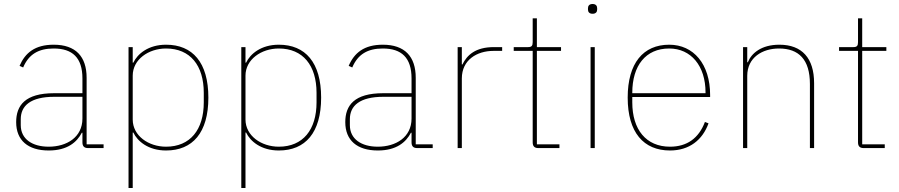

<svg xmlns="http://www.w3.org/2000/svg" viewBox="-20 -742 4504 962"><path d="M499 0V-19H414V-352C414 -459 359 -518 249 -518C155 -518 106 -477 78 -412L96 -404C124 -470 173 -499 249 -499C343 -499 393 -453 393 -349V-275H251C106 -275 61 -214 61 -130C61 -39 120 12 224 12C317 12 365 -29 390 -77H393V-29C393 -9 402 0 422 0ZM224 -7C142 -7 84 -45 84 -115V-145C84 -212 133 -257 252 -257H393V-148C393 -54 314 -7 224 -7Z M624 200H645V-78H648C669 -34 723 12 812 12C945 12 1024 -77 1024 -253C1024 -429 945 -518 812 -518C723 -518 669 -472 648 -428H645V-506H624ZM812 -7C724 -7 645 -62 645 -143V-363C645 -444 724 -499 812 -499C933 -499 1001 -414 1001 -277V-229C1001 -92 933 -7 812 -7Z M1189 200H1210V-78H1213C1234 -34 1288 12 1377 12C1510 12 1589 -77 1589 -253C1589 -429 1510 -518 1377 -518C1288 -518 1234 -472 1213 -428H1210V-506H1189ZM1377 -7C1289 -7 1210 -62 1210 -143V-363C1210 -444 1289 -499 1377 -499C1498 -499 1566 -414 1566 -277V-229C1566 -92 1498 -7 1377 -7Z M2148 0V-19H2063V-352C2063 -459 2008 -518 1898 -518C1804 -518 1755 -477 1727 -412L1745 -404C1773 -470 1822 -499 1898 -499C1992 -499 2042 -453 2042 -349V-275H1900C1755 -275 1710 -214 1710 -130C1710 -39 1769 12 1873 12C1966 12 2014 -29 2039 -77H2042V-29C2042 -9 2051 0 2071 0ZM1873 -7C1791 -7 1733 -45 1733 -115V-145C1733 -212 1782 -257 1901 -257H2042V-148C2042 -54 1963 -7 1873 -7Z M2294 0V-349C2294 -442 2370 -487 2452 -487H2496V-506H2455C2362 -506 2320 -466 2297 -419H2294V-506H2273V0Z M2783 0V-19H2670V-487H2791V-506H2670V-650H2649V-531C2649 -513 2644 -506 2626 -506H2554V-487H2649V-29C2649 -9 2658 0 2678 0Z M2949 -673C2966 -673 2972 -683 2972 -694V-701C2972 -712 2966 -722 2949 -722C2932 -722 2926 -712 2926 -701V-694C2926 -683 2932 -673 2949 -673ZM2939 0H2960V-506H2939Z M3337 12C3434 12 3500 -41 3530 -124L3512 -131C3481 -49 3422 -7 3337 -7C3217 -7 3148 -93 3148 -229V-256H3538V-266C3538 -421 3455 -518 3333 -518C3203 -518 3125 -426 3125 -253C3125 -78 3205 12 3337 12ZM3333 -499C3442 -499 3515 -412 3515 -279V-275H3148V-277C3148 -413 3215 -499 3333 -499Z M3724 0V-362C3724 -454 3800 -499 3883 -499C3982 -499 4038 -444 4038 -321V0H4059V-325C4059 -451 3998 -518 3885 -518C3794 -518 3745 -475 3727 -430H3724V-506H3703V0Z M4413 0V-19H4300V-487H4421V-506H4300V-650H4279V-531C4279 -513 4274 -506 4256 -506H4184V-487H4279V-29C4279 -9 4288 0 4308 0Z"/></svg>

Font: IBM Plex Thai Thin
Style: Regular
Weight: 100
Designer: Mike Abbink, Paul van der Laan, Pieter van Rosmalen, Ben Mitchell, Mark Frömberg
Foundry: Bold Monday
Version: Version 1.0